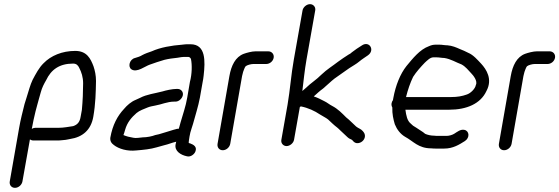

<svg xmlns="http://www.w3.org/2000/svg" viewBox="-20 -742 2691 924"><path d="M133 -122C138 -150 145 -182 151 -206L159 -236C161 -245 164 -255 167 -265L176 -297C182 -320 192 -339 202 -356C226 -407 266 -436 332 -436C348 -436 356 -427 361 -416C372 -395 380 -371 380 -341C380 -301 378 -256 374 -213L368 -180C364 -155 353 -142 332 -135C311 -132 287 -127 263 -127H150C144 -127 139 -125 133 -122ZM52 162C69 162 85 148 88 131L124 -71C129 -68 134 -66 140 -66H253C261 -66 269 -66 276 -67L296 -69C304 -70 310 -72 317 -73C378 -82 418 -117 429 -180C440 -243 441 -298 442 -352C442 -379 437 -402 430 -423C416 -460 398 -497 342 -497C279 -497 225 -474 190 -438C168 -417 152 -386 137 -358C125 -333 118 -304 108 -273L98 -241C89 -204 79 -167 72 -126L27 131C24 148 35 162 52 162Z M897 -529H879C873 -529 866 -528 857 -527C805 -523 752 -514 710 -495C695 -490 678 -484 665 -477C656 -471 641 -466 630 -463C603 -457 594 -420 613 -408C639 -391 679 -424 701 -431C724 -439 746 -447 771 -454C791 -459 814 -462 834 -464L852 -467C859 -468 866 -468 871 -468H887C892 -468 898 -462 899 -458C905 -430 904 -385 894 -348L881 -272C874 -230 860 -192 849 -153L843 -131L840 -122C835 -123 830 -122 825 -120L814 -117C791 -109 769 -104 745 -96L727 -92C712 -86 687 -81 667 -81C653 -80 635 -76 622 -79C603 -82 588 -86 574 -92C577 -99 579 -107 582 -117C592 -153 613 -177 637 -198C651 -210 674 -218 691 -225C703 -230 714 -231 727 -234C757 -239 785 -253 819 -253H825C841 -253 857 -268 860 -284C863 -300 851 -314 835 -314H829C809 -314 778 -307 762 -302C724 -292 686 -288 654 -271L632 -261C612 -253 591 -235 577 -218C545 -184 522 -141 511 -80C509 -65 515 -53 528 -44C551 -26 592 -13 636 -18C671 -21 704 -24 734 -33L770 -43C792 -48 806 -55 828 -60L825 -47C819 -15 850 4 879 10C896 15 914 2 920 -12C930 -36 911 -46 895 -52C892 -52 890 -53 888 -55L889 -65C891 -77 893 -94 896 -104L902 -124L909 -146C920 -187 934 -229 942 -272L955 -346C957 -356 959 -367 960 -378C968 -448 971 -529 897 -529Z M1088 -50 1145 -376C1147 -385 1149 -392 1150 -396C1152 -401 1157 -417 1162 -423C1169 -429 1188 -434 1199 -434H1261C1278 -434 1294 -447 1297 -464C1300 -481 1288 -495 1271 -495H1210C1192 -495 1167 -488 1153 -483C1113 -468 1093 -427 1084 -376L1027 -50C1024 -33 1035 -19 1052 -19C1069 -19 1085 -33 1088 -50Z M1436 -692 1394 -455C1381 -383 1376 -309 1364 -239L1334 -69C1331 -53 1343 -39 1359 -39C1375 -39 1392 -53 1395 -69L1423 -227L1428 -230C1463 -223 1495 -208 1520 -191C1532 -183 1548 -176 1559 -167C1574 -153 1587 -140 1603 -128C1613 -120 1622 -109 1633 -100L1650 -84C1657 -77 1664 -73 1672 -70C1673 -69 1674 -69 1675 -68C1681 -61 1687 -53 1700 -53C1717 -53 1733 -66 1736 -83C1738 -96 1732 -104 1726 -111C1717 -122 1705 -124 1694 -133C1678 -147 1663 -164 1646 -177C1626 -197 1606 -218 1579 -232C1565 -239 1554 -249 1541 -255C1525 -263 1509 -272 1490 -278C1508 -294 1517 -303 1535 -316C1551 -329 1573 -351 1590 -364C1615 -381 1636 -397 1661 -414C1676 -424 1695 -434 1709 -446C1722 -457 1737 -466 1751 -476C1786 -501 1757 -548 1721 -523C1705 -513 1688 -502 1673 -490C1669 -486 1664 -482 1657 -479C1641 -469 1622 -456 1607 -445C1580 -424 1553 -408 1527 -383C1500 -356 1479 -345 1451 -318C1446 -314 1441 -309 1435 -304C1441 -353 1446 -404 1455 -455L1497 -692C1500 -708 1488 -722 1472 -722C1456 -722 1439 -708 1436 -692Z M2118 -463C2150 -458 2174 -442 2201 -432C2220 -422 2235 -403 2248 -389C2257 -380 2280 -352 2270 -333C2267 -314 2243 -292 2226 -287C2204 -279 2181 -275 2152 -275H1934C1943 -311 1954 -343 1968 -372C1984 -397 2004 -419 2024 -440C2035 -450 2050 -466 2065 -466H2082C2094 -466 2106 -463 2118 -463ZM2095 -527H2076C2066 -527 2056 -525 2045 -520C2000 -504 1966 -460 1936 -424C1906 -386 1884 -331 1873 -271L1871 -260C1864 -251 1861 -237 1868 -225C1867 -193 1873 -168 1880 -144C1890 -119 1907 -97 1929 -84C1970 -62 1993 -28 2056 -28C2065 -27 2071 -27 2076 -27H2118C2160 -27 2190 -46 2217 -63C2242 -79 2239 -112 2215 -117C2196 -121 2180 -107 2167 -99C2158 -93 2142 -88 2129 -88H2087C2083 -88 2077 -88 2070 -89C2053 -89 2037 -93 2026 -98L2016 -106C2007 -112 1992 -122 1984 -127L1968 -137C1964 -140 1961 -143 1958 -146C1939 -161 1935 -186 1931 -214H2142C2226 -214 2293 -243 2321 -304C2352 -361 2320 -409 2296 -435C2279 -453 2258 -478 2233 -488C2221 -494 2207 -501 2193 -506C2175 -514 2157 -522 2133 -524C2119 -524 2108 -527 2095 -527Z M2442 -50 2499 -376C2501 -385 2503 -392 2504 -396C2506 -401 2511 -417 2516 -423C2523 -429 2542 -434 2553 -434H2615C2632 -434 2648 -447 2651 -464C2654 -481 2642 -495 2625 -495H2564C2546 -495 2521 -488 2507 -483C2467 -468 2447 -427 2438 -376L2381 -50C2378 -33 2389 -19 2406 -19C2423 -19 2439 -33 2442 -50Z"/></svg>

Font: Blanket
Style: Obl
Weight: 400
Foundry: Cannot Into Space Fonts
Version: Version 0.9